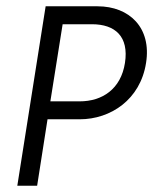

<svg xmlns="http://www.w3.org/2000/svg" viewBox="-20 -595 487 610"><path d="M35 -5H98L131 -216H233C332 -216 426 -279 444 -395C462 -507 391 -575 290 -575H125ZM140 -273 179 -518H272C346 -518 390 -479 377 -395C364 -312 305 -273 233 -273Z"/></svg>

Font: Charger Sport
Style: LitNrwObl
Weight: 300
Designer: Jasper
Foundry: Cannot Into Space Fonts
Version: Version 1.1